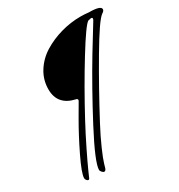

<svg xmlns="http://www.w3.org/2000/svg" viewBox="-185 -844 966 1038"><g transform="rotate(-30 298.0 -325.5)"><path d="M596 -695Q596 -690 592 -685Q588 -680 584 -678L580 -675Q549 -653 456 -495Q363 -337 274 -169Q240 -105 215.5 -49Q191 7 184 32L177 56Q172 70 164 70Q157 70 150 61.5Q143 53 143 48Q143 1 237.5 -178.5Q332 -358 426 -514L521 -669Q524 -675 524 -679Q524 -685 515 -685L497 -681Q474 -668 386.5 -526Q299 -384 213 -224Q177 -157 143 -87.5Q109 -18 93 18L77 54Q73 66 67 66Q62 66 56.5 59.5Q51 53 51 46Q51 16 96.5 -78Q142 -172 188 -251L234 -330Q236 -333 236 -337Q236 -341 233 -343Q230 -345 228 -346H225Q124 -369 124 -466Q124 -526 155.5 -575.5Q187 -625 237.5 -656Q288 -687 348.5 -704Q409 -721 470 -721Q497 -721 521 -718Q596 -718 596 -695Z"/></g></svg>

Font: Aguafina Script
Style: Regular
Weight: 400
Designer: Angel Koziupa and Alejandro Paul
Foundry: Angel Koziupa and Alejandro Paul
Version: Version 1.000